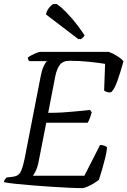

<svg xmlns="http://www.w3.org/2000/svg" viewBox="-28 -972 658 992"><path d="M399 0Q371 0 329 -2Q287 -4 238.5 -7Q190 -10 142 -14Q94 -18 54.5 -22Q15 -26 -8 -31Q-7 -38 -3 -44Q1 -50 6 -55L33 -58Q52 -60 63.5 -67Q75 -74 83 -93.5Q91 -113 99 -151L182 -577Q188 -609 197.5 -629.5Q207 -650 215 -656H124Q121 -658 118.5 -662.5Q116 -667 116 -675Q122 -680 135.5 -687Q149 -694 162 -699Q175 -704 181 -704H534Q556 -696 577.5 -682.5Q599 -669 610 -655Q596 -604 580 -558Q564 -512 548 -497Q538 -492 525.5 -496.5Q513 -501 510 -504L515 -642Q486 -647 435 -652.5Q384 -658 332 -658Q296 -658 280.5 -636Q265 -614 258 -580L221 -389Q262 -389 295.5 -391Q329 -393 362.5 -396.5Q396 -400 437 -404L446 -392Q435 -353 425 -338H211L170 -129Q165 -105 156.5 -88.5Q148 -72 142 -64H408L489 -223Q502 -223 513.5 -218.5Q525 -214 525 -209Q523 -186 515.5 -155.5Q508 -125 499 -94.5Q490 -64 483 -43Q473 -35 457 -25Q441 -15 424.5 -8Q408 -1 399 0ZM378 -769 210 -897Q212 -916 227.5 -934Q243 -952 253 -952Q254 -952 257 -950Q259 -952 261 -952Q267 -952 290 -932Q313 -912 344.5 -875.5Q376 -839 409 -790Q407 -784 400 -777.5Q393 -771 387 -769L383 -771Q381 -770 378 -769Z"/></svg>

Font: Texturina Light
Style: Italic
Weight: 300
Italic angle: -11°
Designer: Guillermo Torres Carreño
Foundry: Omnibus-Type
Version: Version 1.002; ttfautohint (v1.8.3)